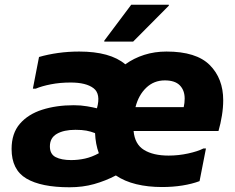

<svg xmlns="http://www.w3.org/2000/svg" viewBox="-20 -780 992 812"><path d="M274 12Q154 12 91.5 -25Q29 -62 29 -150Q29 -216 64 -256.5Q99 -297 158.5 -316Q218 -335 292 -335Q322 -335 348 -330.5Q374 -326 390 -322Q407 -383 375.5 -407Q344 -431 279 -431Q234 -431 195.5 -423.5Q157 -416 131 -405H119L145 -539Q183 -550 226 -556Q269 -562 315 -562Q446 -562 510 -508Q546 -534 590 -548Q634 -562 684 -562Q810 -562 867 -505Q924 -448 924 -356Q924 -325 918.5 -291Q913 -257 904 -226H545Q550 -170 589 -146Q628 -122 693 -122Q735 -122 776 -131Q817 -140 840 -152H851L824 -14Q792 -2 751.5 4.5Q711 11 665 11Q606 11 556.5 -1Q507 -13 470 -38Q426 -15 378 -1.5Q330 12 274 12ZM677 -440Q631 -440 598.5 -409Q566 -378 553 -327H757Q759 -336 760 -345Q761 -354 761 -363Q761 -398 740.5 -419Q720 -440 677 -440ZM191 -161Q191 -128 215.5 -115.5Q240 -103 281 -103Q311 -103 340 -109.5Q369 -116 398 -132Q384 -170 382 -217Q364 -224 345.5 -227.5Q327 -231 299 -231Q250 -231 220.5 -214Q191 -197 191 -161ZM421 -604V-608L535 -760H694V-756L543 -604Z"/></svg>

Font: Kufam
Style: Bold Italic
Weight: 700
Italic angle: -11°
Designer: Artur Schmal
Foundry: Original Type
Version: Version 1.301; ttfautohint (v1.8.3)